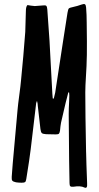

<svg xmlns="http://www.w3.org/2000/svg" viewBox="-20 -802 490 950"><path d="M398 126Q379 116 343 122Q332 123 328 119.5Q324 116 324 104Q322 28 322 -10Q320 -162 320 -238Q320 -251 320.5 -266Q321 -281 322 -299.5Q323 -318 323 -329Q323 -340 322 -344L318 -345Q316 -336 311.5 -319Q307 -302 305 -294Q289 -228 282 -195Q279 -179 277 -156Q275 -144 271.5 -140.5Q268 -137 256 -137Q224 -137 208 -138Q192 -139 187 -143.5Q182 -148 180 -164Q175 -202 167 -278Q167 -289 163 -303L159 -292L132 -64Q126 -14 110 84Q108 96 104 99Q100 102 88 102H84Q73 102 59 100Q45 97 41 92Q37 87 38 73Q39 51 43 7L67 -260Q69 -284 75.5 -332Q82 -380 84 -404Q96 -524 105 -644L108 -746Q108 -770 116 -777Q130 -774 152 -772L191 -775Q205 -777 209 -773Q213 -769 214 -756Q222 -652 225 -600Q227 -556 232 -469Q237 -382 239 -339Q239 -331 241 -315L246 -314Q247 -319 249.5 -328.5Q252 -338 253 -343L292 -598Q306 -692 314 -739Q317 -757 321 -760.5Q325 -764 344 -768Q363 -772 382 -779Q395 -784 400 -781Q405 -778 406 -765Q409 -728 409 -690L410 -598Q410 -507 409 -507Q409 -483 405.5 -428.5Q402 -374 402 -345Q402 -245 406 -45V-51Q407 3 411 104V118Q409 131 398 126Z"/></svg>

Font: Because We Connect
Style: Regular
Weight: 400
Designer: Liz Wetzel, Aaron Williamson, Russ McMullin
Foundry: Red Hat
Version: Version 1.000